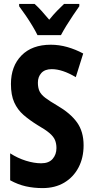

<svg xmlns="http://www.w3.org/2000/svg" viewBox="-20 -953 478 983"><path d="M408 -209Q408 -145 382 -95.5Q356 -46 309 -18Q262 10 198 10Q153 10 112.5 1Q72 -8 32 -30V-168Q71 -143 113 -130Q155 -117 191 -117Q230 -117 249.5 -139.5Q269 -162 269 -195Q269 -218 261.5 -236Q254 -254 233.5 -271.5Q213 -289 173 -312Q131 -338 100.5 -364.5Q70 -391 53 -428.5Q36 -466 36 -523Q36 -614 90 -669Q144 -724 240 -724Q283 -724 325 -712Q367 -700 406 -679L368 -558Q299 -599 245 -599Q210 -599 192 -579.5Q174 -560 174 -530Q174 -504 182 -486.5Q190 -469 211.5 -452.5Q233 -436 274 -412Q341 -373 374.5 -326Q408 -279 408 -209ZM172 -773Q163 -792 146.5 -819.5Q130 -847 111.5 -874Q93 -901 78 -921V-933H157Q174 -918 193 -897Q212 -876 232 -852Q254 -879 271.5 -897Q289 -915 308 -933H386V-921Q372 -901 354 -874.5Q336 -848 319.5 -821Q303 -794 292 -773Z"/></svg>

Font: Noto Sans Lao UI ExtCond
Style: Bold
Weight: 700
Width: 2
Designer: Monotype Design Team
Foundry: Monotype Imaging Inc.
Version: Version 2.000; ttfautohint (v1.8.4.7-5d5b)